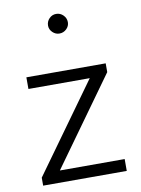

<svg xmlns="http://www.w3.org/2000/svg" viewBox="-89 -865 679 925"><g transform="rotate(-10 250.5 -402.0)"><path d="M46 0ZM455 -58V0H46V-39L357 -471H57V-528H445V-485L138 -58ZM203 -755Q203 -775 217 -789.5Q231 -804 251 -804Q271 -804 285.5 -789.5Q300 -775 300 -755Q300 -736 285.5 -722Q271 -708 251 -708Q232 -708 217.5 -722Q203 -736 203 -755Z"/></g></svg>

Font: Martel Sans Light
Style: Regular
Weight: 300
Designer: Dan Reynolds and Mathieu Réguer
Foundry: Dan Reynolds and Mathieu Réguer
Version: Version 1.002; ttfautohint (v1.1) -l 5 -r 5 -G 72 -x 0 -D la